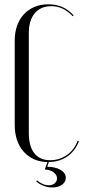

<svg xmlns="http://www.w3.org/2000/svg" viewBox="-20 -726 384 869"><path d="M46.6 -160.4Q46.6 -122.5 57.3 -91.5Q68 -60.5 87.9 -38.6Q107.8 -16.6 135.5 -4.6Q163.2 7.5 198 7.5Q246.9 7.5 283.2 -16.9Q319.5 -41.2 337.4 -86.9L331.4 -88.9Q323.8 -68.5 311.7 -52.4Q299.6 -36.2 283.3 -24.8Q267 -13.4 248.1 -7.1Q229.2 -0.9 207.2 -0.9Q160.4 -0.9 135.4 -32.3Q110.4 -63.8 110.4 -124.5V-576.5Q110.4 -633.9 137.4 -666Q164.5 -698.1 212.2 -698.1Q239.5 -698.1 263.5 -686.8Q287.5 -675.5 309.1 -652.5L313.1 -656.5Q289.8 -682.2 261.7 -694.4Q233.6 -706.5 199.1 -706.5Q164.1 -706.5 135.9 -694.6Q107.8 -682.8 87.9 -661.2Q68 -639.6 57.3 -609.2Q46.6 -578.8 46.6 -542ZM144.2 94.9Q157.6 107.5 176.8 115Q195.9 122.5 216.6 122.5Q230.4 122.5 241.3 119.3Q252.2 116.1 260.3 110.4Q268.4 104.8 273.1 96.9Q277.8 89 277.8 79.2Q277.8 57 254.3 43Q230.9 29 193.9 29L202.4 2.8H196.4L182.6 41Q207.1 42.5 222.6 53.9Q238.1 65.4 238.1 81.5Q238.1 94.6 227.6 103.6Q217 112.6 200.6 112.6Q187.1 112.6 173.1 106.5Q159.1 100.4 147.6 90.2Z"/></svg>

Font: Moniqa Black
Style: Regular
Weight: 900
Designer: Rajesh Rajput
Foundry: Rajesh Rajput
Version: Version 1.000